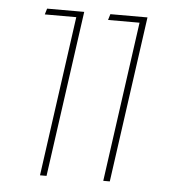

<svg xmlns="http://www.w3.org/2000/svg" viewBox="-45 -601 590 644"><g transform="rotate(5 250.0 -279.5)"><path d="M401 -539H295L301 -559H426L348 0H326ZM188 -539H82L88 -559H213L135 0H113Z"/></g></svg>

Font: FiraGO Thin
Style: Italic
Weight: 100
Italic angle: -8°
Designer: bBox Type GmbH
Foundry: bBox Type GmbH
Version: Version 1.001